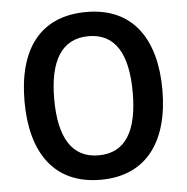

<svg xmlns="http://www.w3.org/2000/svg" viewBox="-52 -776 817 838"><g transform="rotate(-5 356.0 -357.5)"><path d="M658 -358C658 -579 561 -725 357 -725C153 -725 54 -587 54 -359C54 -139 149 10 356 10C561 10 658 -138 658 -358ZM184 -358C184 -524 238 -619 357 -619C475 -619 528 -525 528 -358C528 -191 475 -97 356 -97C238 -97 184 -192 184 -358Z"/></g></svg>

Font: Noto Sans Ethiopic SemiCondensed SemiBold
Style: Regular
Weight: 600
Width: 4
Designer: Monotype Design Team
Foundry: Monotype Imaging Inc.
Version: Version 2.102